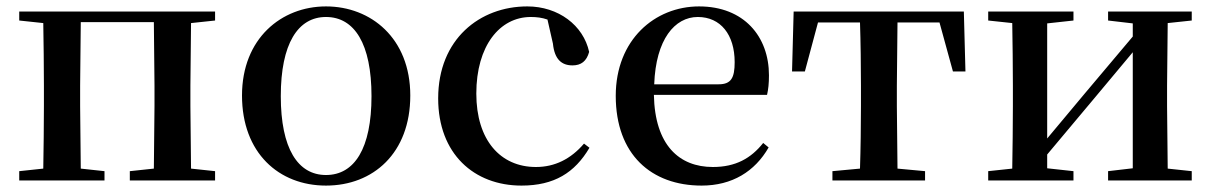

<svg xmlns="http://www.w3.org/2000/svg" viewBox="-20 -563 3779 599"><path d="M40 -499 115 -491C116 -435 117 -351 117 -296V-232C117 -177 116 -93 115 -37L40 -29V0H306V-29L232 -37L230 -232V-296L232 -494H460L462 -296V-232L460 -37L385 -29V0H651V-29L576 -37L574 -232V-296L576 -491L651 -499V-527H40Z M997 16C1144 16 1260 -85 1260 -265C1260 -444 1137 -543 997 -543C858 -543 735 -443 735 -265C735 -86 850 16 997 16ZM997 -17C909 -17 856 -100 856 -263C856 -426 909 -510 997 -510C1086 -510 1139 -426 1139 -263C1139 -100 1086 -17 997 -17Z M1607 16C1709 16 1773 -24 1819 -102L1802 -115C1761 -67 1711 -42 1652 -42C1541 -42 1466 -126 1466 -271C1466 -420 1539 -510 1636 -510C1654 -510 1671 -508 1688 -502L1705 -427C1710 -377 1733 -359 1766 -359C1793 -359 1810 -372 1818 -401C1800 -484 1722 -543 1625 -543C1477 -543 1347 -441 1347 -256C1347 -83 1459 16 1607 16Z M2169 16C2264 16 2335 -28 2378 -103L2361 -117C2323 -69 2275 -42 2204 -42C2099 -42 2023 -110 2020 -267H2373C2377 -284 2379 -303 2379 -328C2379 -449 2301 -543 2161 -543C2023 -543 1901 -439 1901 -264C1901 -81 2012 16 2169 16ZM2021 -300C2026 -440 2085 -510 2157 -510C2228 -510 2272 -455 2272 -369C2272 -320 2261 -300 2222 -300Z M2662 0H2866V-29L2780 -37L2778 -232V-296L2780 -493H2911L2953 -340H2992L2987 -527H2456L2451 -340H2491L2532 -493H2663C2665 -437 2666 -351 2666 -296V-232C2666 -177 2665 -94 2663 -37L2577 -29V0Z M3437 -499 3514 -490V-449L3364 -271L3247 -131V-490L3329 -499V-527H3063V-499L3138 -491C3139 -435 3140 -351 3140 -296V-232C3140 -177 3139 -93 3138 -37L3063 -29V0H3329V-29L3247 -38V-81L3392 -254L3514 -400V-38L3437 -29V0H3698V-29L3623 -37L3621 -232V-296L3623 -491L3698 -499V-527H3437Z"/></svg>

Font: Noto Serif JP SemiBold
Style: Regular
Weight: 600
Designer: Ryoko NISHIZUKA 西塚涼子 (kana & ideographs); Frank Grießhammer (Latin, Greek & Cyrillic); Wenlong ZHANG 张文龙 (bopomofo); San
Foundry: Adobe
Version: Version 2.001;hotconv 1.1.0;makeotfexe 2.6.0